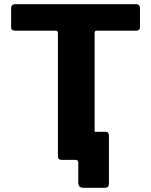

<svg xmlns="http://www.w3.org/2000/svg" viewBox="-20 -762 721 915"><path d="M379 133Q353 133 353 110V13Q353 0 340 0H278L409 -147Q409 -134 423 -134H483Q499 -134 499 -115V113Q499 123 494.5 128Q490 133 478 133ZM33 -631V-724Q33 -732 38 -737Q43 -742 53 -742H627Q638 -742 642.5 -737Q647 -732 647 -724V-631Q647 -616 629 -616H442Q431 -616 431 -606V-19Q431 0 414 0H275Q256 0 256 -16V-603Q256 -616 245 -616H52Q33 -616 33 -631Z"/></svg>

Font: Libre Franklin
Style: Bold
Weight: 700
Designer: Pablo Impallari, Rodrigo Fuenzalida, Nhung Nguyen
Foundry: Impallari Type
Version: Version 3.000